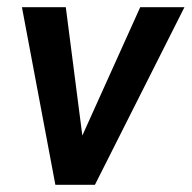

<svg xmlns="http://www.w3.org/2000/svg" viewBox="-20 -514 533 534"><path d="M134 0 41 -494H163L213 -106H195L370 -494H493L244 0Z"/></svg>

Font: Nunito Sans 10pt Condensed
Style: Bold Italic
Weight: 700
Width: 3
Italic angle: -9°
Designer: Vernon Adams
Foundry: Vernon Adams
Version: Version 3.101;gftools[0.9.27]